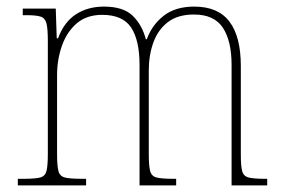

<svg xmlns="http://www.w3.org/2000/svg" viewBox="-20 -562 855 582"><path d="M34 0V-20H52Q87 -20 102 -24Q117 -28 121 -44Q125 -60 125 -95V-438Q125 -474 121 -490.5Q117 -507 103.5 -511.5Q90 -516 60 -516H49V-536H149L152 -446H156Q174 -495 210 -518.5Q246 -542 295 -542Q354 -542 382.5 -514Q411 -486 422 -443H425Q441 -487 476.5 -514.5Q512 -542 569 -542Q641 -542 675.5 -496.5Q710 -451 710 -362V-93Q710 -59 714 -43.5Q718 -28 733.5 -24Q749 -20 783 -20H790V0H682V-365Q682 -438 655.5 -478Q629 -518 568 -518Q519 -518 489 -495Q459 -472 445 -433.5Q431 -395 431 -349V-95Q431 -60 435 -44Q439 -28 454.5 -24Q470 -20 504 -20H514V0H403V-365Q403 -440 377.5 -478.5Q352 -517 290 -517Q243 -517 213 -491.5Q183 -466 168 -424Q153 -382 153 -334V-95Q153 -60 157 -44Q161 -28 176.5 -24Q192 -20 228 -20H241V0Z"/></svg>

Font: Noto Serif Lao SemiCondensed Thin
Style: Regular
Weight: 100
Width: 4
Designer: Monotype Design Team
Foundry: Monotype Imaging Inc.
Version: Version 2.003; ttfautohint (v1.8.4.7-5d5b)